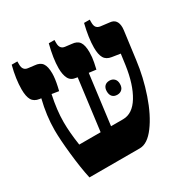

<svg xmlns="http://www.w3.org/2000/svg" viewBox="-149 -779 890 910"><g transform="rotate(-30 295.5 -323.5)"><path d="M576 -537 575 -523 555 -371Q544 -283 514.5 -196.5Q485 -110 444 -55Q403 0 361 0H85Q72 -59 63 -142.5Q54 -226 54 -276Q54 -355 75 -439L66 -440Q38 -444 26.5 -463.5Q15 -483 15 -522Q15 -578 33 -647H64V-630Q64 -597 92 -594L125 -590Q154 -588 166.5 -570.5Q179 -553 179 -515Q179 -488 170 -447L165 -426L127 -432Q110 -353 110 -288Q110 -231 121 -159H238L274 -439L268 -440Q239 -443 228 -464.5Q217 -486 217 -521Q217 -574 236 -647H267V-630Q267 -597 295 -594L328 -590Q357 -588 369.5 -570.5Q382 -553 382 -514Q382 -487 376.5 -460.5Q371 -434 369 -426L330 -431L295 -159H361Q413 -159 449 -218Q485 -277 499 -375L507 -434L462 -441Q434 -445 422.5 -464.5Q411 -484 411 -522Q411 -574 429 -647H460V-631Q460 -613 467 -604.5Q474 -596 488 -594L537 -588Q576 -584 576 -537ZM396 -350Q412 -350 422 -340Q432 -330 432 -312Q432 -293 422 -283Q412 -273 396 -273Q379 -273 369.5 -283Q360 -293 360 -312Q360 -330 369.5 -340Q379 -350 396 -350Z"/></g></svg>

Font: Noto Serif Hebrew CondExtraBold
Style: Regular
Weight: 800
Width: 3
Designer: Monotype Design Team
Foundry: Monotype Imaging Inc.
Version: Version 1.000